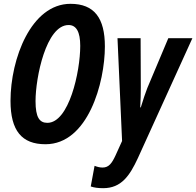

<svg xmlns="http://www.w3.org/2000/svg" viewBox="-20 -745 1027 1005"><path d="M218 10C441 10 529 -313 529 -502C529 -650 474 -725 349 -725C143 -725 35 -437 35 -217C35 -61 94 10 218 10ZM228 -102C187 -102 166 -130 166 -216C166 -338 221 -614 339 -614C379 -614 400 -579 400 -505C400 -369 341 -102 228 -102ZM520 240C615 240 659 175 702 82L987 -545H861L751 -284C742 -261 728 -220 717 -183H714C716 -218 717 -254 717 -288L716 -545H595L619 -7L585 68C566 109 550 132 517 132C504 132 490 129 475 123L455 231C472 237 493 240 520 240Z"/></svg>

Font: Noto Sans ExtraCondensed
Style: Bold Italic
Weight: 700
Width: 2
Italic angle: -12°
Designer: Monotype Design Team
Foundry: Monotype Imaging Inc.
Version: Version 2.013